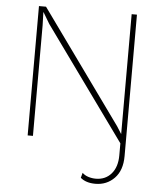

<svg xmlns="http://www.w3.org/2000/svg" viewBox="-58 -711 819 976"><g transform="rotate(5 351.0 -222.5)"><path d="M465 215Q417 215 389 191L396 165Q408 177 426.5 183Q445 189 465 189Q514 189 544 154.5Q574 120 574 60V-1L161 -574L127 -631H126L128 -564V0H101V-660H137L550 -86L574 -48V-660H601V62Q601 135 562 175Q523 215 465 215Z"/></g></svg>

Font: Work Sans ExtraLight
Style: Regular
Weight: 200
Designer: Wei Huang
Foundry: Wei Huang
Version: Version 2.010; ttfautohint (v1.8.3)